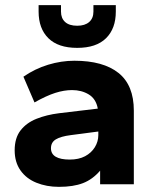

<svg xmlns="http://www.w3.org/2000/svg" viewBox="-20 -716 600 746"><path d="M37 0ZM209 10Q161 10 121.5 -6Q82 -22 59.5 -54Q37 -86 37 -132Q37 -180 60 -209.5Q83 -239 122 -254.5Q161 -270 209 -276L360 -294Q353 -332 325 -349Q297 -366 260 -366Q229 -366 194.5 -355Q160 -344 114 -318L71 -418Q116 -449 167 -464.5Q218 -480 269 -480Q381 -480 440.5 -432.5Q500 -385 500 -286V0H369V-53Q340 -19 302.5 -4.5Q265 10 209 10ZM251 -96Q286 -96 310.5 -109Q335 -122 348.5 -144Q362 -166 362 -191V-205L255 -191Q216 -186 197 -174.5Q178 -163 178 -140Q178 -118 196.5 -107Q215 -96 251 -96ZM280 -530Q206 -530 168 -567.5Q130 -605 130 -671V-696H217V-671Q217 -645 233 -630.5Q249 -616 280 -616Q310 -616 326.5 -630.5Q343 -645 343 -671V-696H430V-671Q430 -605 392 -567.5Q354 -530 280 -530Z"/></svg>

Font: Gantari
Style: Bold
Weight: 700
Designer: Anugrah Pasau
Foundry: Lafontype
Version: Version 1.000; ttfautohint (v1.6)